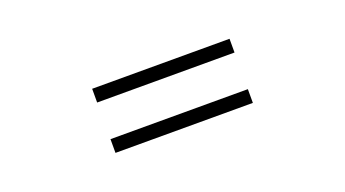

<svg xmlns="http://www.w3.org/2000/svg" viewBox="-31 -675 1063 591"><g transform="rotate(-20 500.0 -380.0)"><path d="M275 -485V-440H725V-485ZM275 -320V-275H725V-320Z"/></g></svg>

Font: ChiuKong Gothic MN Heavy
Style: Regular
Weight: 900
Designer: Ryoko NISHIZUKA 西塚涼子 (kana, bopomofo & ideographs); Paul D. Hunt (Latin, Greek & Cyrillic); Sandoll Communications 산돌커뮤니
Foundry: Adobe
Version: Version 1.300